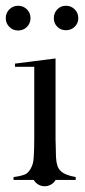

<svg xmlns="http://www.w3.org/2000/svg" viewBox="-34 -625 296 667"><path d="M18 -404 159 -422V-140L160 -103Q160 -68 164 -55Q167 -39 179 -29Q194 -16 229 -10V0H159Q154 10 143.5 16Q133 22 121 22Q109 22 99 16Q89 10 83 0H13V-10Q39 -13 55 -20Q68 -28 75 -44Q82 -57 83 -78Q84 -89 84.5 -105.5Q85 -122 85 -144V-393H18V-394ZM29 -605Q47 -605 59.5 -592.5Q72 -580 72 -562Q72 -544 59.5 -531.5Q47 -519 29 -519Q11 -519 -1.5 -531.5Q-14 -544 -14 -562Q-14 -580 -1.5 -592.5Q11 -605 29 -605ZM195 -605Q213 -605 225.5 -592.5Q238 -580 238 -562Q238 -544 225.5 -532Q213 -520 195 -520Q177 -520 165 -532Q153 -544 153 -562Q153 -580 165 -592.5Q177 -605 195 -605Z"/></svg>

Font: Wachinanga
Style: Regular
Weight: 400
Designer: deFharo
Foundry: deFharo
Version: Wachinanga: Version 2.001 2013